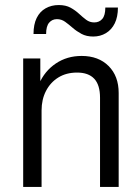

<svg xmlns="http://www.w3.org/2000/svg" viewBox="-20 -742 557 762"><path d="M72 0V-510H140V-402H145V0ZM377 0V-354Q377 -405 354 -429.5Q331 -454 286 -454Q243 -454 211.5 -434.5Q180 -415 162.5 -381Q145 -347 145 -304L135 -409Q157 -460 201.5 -490Q246 -520 304 -520Q371 -520 411 -480Q451 -440 451 -373V0ZM350 -597Q323 -597 303.5 -607.5Q284 -618 268.5 -631.5Q253 -645 238.5 -655.5Q224 -666 206 -666Q187 -666 175 -652Q163 -638 163 -607H113Q113 -645 125.5 -670.5Q138 -696 161 -709Q184 -722 213 -722Q241 -722 260 -711.5Q279 -701 293.5 -687.5Q308 -674 322 -663.5Q336 -653 354 -653Q374 -653 386 -667Q398 -681 398 -712H448Q448 -675 435.5 -649.5Q423 -624 400.5 -610.5Q378 -597 350 -597Z"/></svg>

Font: Instrument Sans SemiCondensed
Style: Regular
Weight: 400
Width: 4
Designer: Rodrigo Fuenzalida
Foundry: fragTYPE
Version: Version 1.000;gftools[0.9.28]